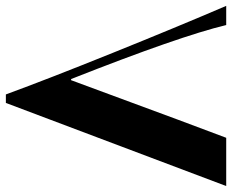

<svg xmlns="http://www.w3.org/2000/svg" viewBox="-98 -699 787 651"><g transform="rotate(-90 295.5 -373.5)"><path d="M601.1 0H536.1Q498.5 -157.2 353 -525.9H349.1Q178.2 -62.5 153.8 0H-9.8Q229 -632.3 272 -747.1H300.8Q353.5 -603.5 441.9 -384.3Q530.3 -165 601.1 0Z"/></g></svg>

Font: Laureen pro
Style: Bold
Weight: 700
Designer: Ahmed zaza
Foundry: zazatype
Version: Version 1.000